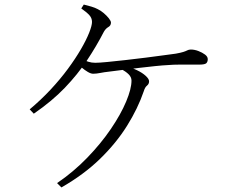

<svg xmlns="http://www.w3.org/2000/svg" viewBox="-20 -792 1040 841"><path d="M230 10Q302 -39 362 -101Q422 -163 465.5 -227Q509 -291 532.5 -347Q556 -403 556 -439Q556 -454 543.5 -466.5Q531 -479 511 -489L526 -502Q556 -496 580 -484.5Q604 -473 618.5 -459.5Q633 -446 633 -436Q633 -424 624 -417Q615 -410 610 -393Q584 -317 536.5 -241Q489 -165 418 -96Q347 -27 249 29ZM110 -313Q159 -354 201.5 -399.5Q244 -445 277.5 -490.5Q311 -536 334.5 -576.5Q358 -617 370.5 -648.5Q383 -680 383 -696Q383 -713 371 -726Q359 -739 336 -755L347 -772Q364 -768 380.5 -763Q397 -758 408 -752Q421 -746 434.5 -734.5Q448 -723 457 -711.5Q466 -700 466 -693Q466 -680 454.5 -673.5Q443 -667 435 -653Q402 -589 361 -527.5Q320 -466 264 -407.5Q208 -349 128 -294ZM388 -469Q378 -469 364.5 -477Q351 -485 338 -496Q325 -507 315 -517L329 -536Q353 -526 367 -521.5Q381 -517 397 -517Q414 -517 450 -520.5Q486 -524 530.5 -529Q575 -534 618.5 -539.5Q662 -545 698 -550Q734 -555 750 -557Q772 -561 783 -564.5Q794 -568 800.5 -571.5Q807 -575 816 -575Q832 -575 849 -568.5Q866 -562 878 -553Q890 -544 890 -533Q890 -521 883.5 -515Q877 -509 853 -509Q839 -509 815.5 -509Q792 -509 765.5 -509Q739 -509 716 -507Q694 -506 660 -502.5Q626 -499 588 -494.5Q550 -490 515.5 -485.5Q481 -481 456 -478Q437 -476 419.5 -472.5Q402 -469 388 -469Z"/></svg>

Font: Noto Serif HK ExtraLight Light
Style: Regular
Weight: 300
Version: Version 2.002-H1;hotconv 1.1.0;makeotfexe 2.6.0